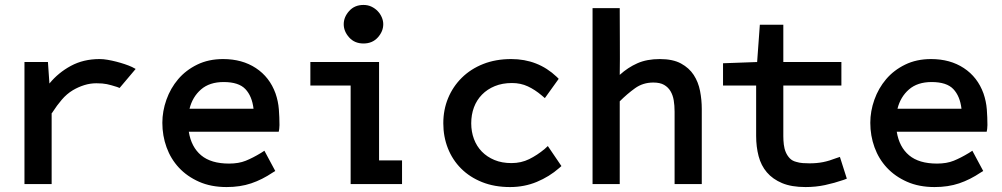

<svg xmlns="http://www.w3.org/2000/svg" viewBox="-20 -745 4055 777"><path d="M180 -407Q216 -451 267 -478.5Q318 -506 383 -506Q398 -506 415.5 -503Q433 -500 450.5 -495.5Q468 -491 484.5 -485.5Q501 -480 514 -474L529 -466L464 -389L454 -393Q429 -401 412.5 -404.5Q396 -408 370 -408Q345 -408 321 -400.5Q297 -393 275 -380Q250 -365 230 -341.5Q210 -318 194 -293L190 -287Q190 -286 189.5 -287Q189 -288 189 -288V0H79V-494H174Z M885 -413Q828 -413 793.5 -383Q759 -353 747 -305H1006Q1000 -356 973 -384.5Q946 -413 885 -413ZM907 -83Q946 -83 974.5 -94.5Q1003 -106 1036 -126L1050 -135L1094 -53L1084 -47Q1041 -18 996.5 -3Q952 12 897 12Q834 12 785.5 -9.5Q737 -31 704 -66.5Q671 -102 654 -149Q637 -196 637 -248Q637 -295 653.5 -341.5Q670 -388 701 -424.5Q732 -461 778 -483.5Q824 -506 883 -506Q960 -506 1015.5 -469.5Q1071 -433 1095 -367Q1106 -335 1108.5 -302.5Q1111 -270 1111 -239Q1111 -230 1110 -223L1108 -212H744Q754 -150 794 -116.5Q834 -83 907 -83Z M1371 -647Q1371 -676 1393 -700.5Q1415 -725 1451 -725Q1469 -725 1483.5 -718Q1498 -711 1508.5 -700Q1519 -689 1525 -675Q1531 -661 1531 -647Q1531 -618 1509 -593.5Q1487 -569 1451 -569Q1415 -569 1393 -593.5Q1371 -618 1371 -647ZM1607 -96V0H1399V-399H1236V-494H1514V-96Z M2044 12Q1981 12 1931 -8Q1881 -28 1846 -63Q1811 -98 1792.5 -145Q1774 -192 1774 -246Q1774 -301 1793.5 -348Q1813 -395 1849 -430.5Q1885 -466 1935.5 -486Q1986 -506 2049 -506Q2157 -506 2233 -434L2241 -426L2185 -348L2172 -359Q2145 -382 2116 -395.5Q2087 -409 2052 -409Q2013 -409 1982.5 -396.5Q1952 -384 1930.5 -362Q1909 -340 1898 -310.5Q1887 -281 1887 -246Q1887 -212 1898 -182.5Q1909 -153 1930 -131.5Q1951 -110 1981 -97.5Q2011 -85 2050 -85Q2089 -85 2121.5 -101Q2154 -117 2184 -142L2197 -154L2252 -73L2243 -65Q2203 -30 2152.5 -9Q2102 12 2044 12Z M2488 -442Q2521 -472 2559.5 -489Q2598 -506 2650 -506Q2703 -506 2736 -488Q2769 -470 2787.5 -441.5Q2806 -413 2813 -377Q2820 -341 2820 -304V0H2710V-293Q2710 -318 2706.5 -339Q2703 -360 2693.5 -376Q2684 -392 2667.5 -401.5Q2651 -411 2624 -411Q2582 -411 2550 -388Q2518 -365 2488 -335V0H2378V-712H2488V-699Q2488 -634 2488.5 -570.5Q2489 -507 2488 -442Z M3202 -90Q3215 -86 3228.5 -85Q3242 -84 3256 -84Q3286 -84 3311 -89Q3336 -94 3364 -105L3379 -110L3407 -22L3394 -17Q3356 -4 3318.5 4Q3281 12 3240 12Q3183 12 3145 -4Q3107 -20 3083.5 -47.5Q3060 -75 3050 -113Q3040 -151 3040 -195V-399H2906V-489L3044 -494L3055 -645H3150V-494H3385V-399H3150V-194Q3150 -177 3152 -160Q3154 -143 3160 -129Q3166 -115 3176 -104.5Q3186 -94 3202 -90Z M3750 -413Q3693 -413 3658.5 -383Q3624 -353 3612 -305H3871Q3865 -356 3838 -384.5Q3811 -413 3750 -413ZM3772 -83Q3811 -83 3839.5 -94.5Q3868 -106 3901 -126L3915 -135L3959 -53L3949 -47Q3906 -18 3861.5 -3Q3817 12 3762 12Q3699 12 3650.5 -9.5Q3602 -31 3569 -66.5Q3536 -102 3519 -149Q3502 -196 3502 -248Q3502 -295 3518.5 -341.5Q3535 -388 3566 -424.5Q3597 -461 3643 -483.5Q3689 -506 3748 -506Q3825 -506 3880.5 -469.5Q3936 -433 3960 -367Q3971 -335 3973.5 -302.5Q3976 -270 3976 -239Q3976 -230 3975 -223L3973 -212H3609Q3619 -150 3659 -116.5Q3699 -83 3772 -83Z"/></svg>

Font: Codetta
Style: Bold
Weight: 700
Designer: Ulrich Proeller
Foundry: PROSA GmbH
Version: Version 2.00;September 29, 2018;FontCreator 11.5.0.2427 64-b